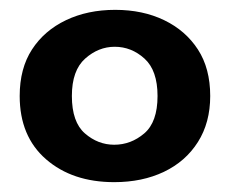

<svg xmlns="http://www.w3.org/2000/svg" viewBox="-20 -720 468 390"><path d="M20 -525Q20 -581 45 -619.5Q70 -658 114 -679Q158 -700 214 -700Q270 -700 313.5 -679Q357 -658 382 -619.5Q407 -581 407 -525Q407 -471 382 -431.5Q357 -392 313 -371Q269 -350 212 -350Q127 -350 73.5 -396.5Q20 -443 20 -525ZM300 -525Q300 -577 273.5 -601Q247 -625 213 -625Q180 -625 153 -601Q126 -577 126 -525Q126 -472 152.5 -449Q179 -426 212 -426Q246 -426 273 -449Q300 -472 300 -525Z"/></svg>

Font: Albert Sans
Style: Bold
Weight: 700
Designer: Andreas Rasmussen
Foundry: a.Foundry
Version: Version 1.025